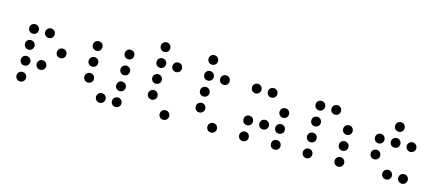

<svg xmlns="http://www.w3.org/2000/svg" viewBox="-40 -833 2679 1166"><g transform="rotate(15 1300.0 -250.0)"><path d="M100 -320C117 -320 130 -333 130 -350C130 -367 117 -380 100 -380C83 -380 70 -367 70 -350C70 -333 83 -320 100 -320ZM200 -320C217 -320 230 -333 230 -350C230 -367 217 -380 200 -380C183 -380 170 -367 170 -350C170 -333 183 -320 200 -320ZM100 -220C117 -220 130 -233 130 -250C130 -267 117 -280 100 -280C83 -280 70 -267 70 -250C70 -233 83 -220 100 -220ZM300 -220C317 -220 330 -233 330 -250C330 -267 317 -280 300 -280C283 -280 270 -267 270 -250C270 -233 283 -220 300 -220ZM100 -120C117 -120 130 -133 130 -150C130 -167 117 -180 100 -180C83 -180 70 -167 70 -150C70 -133 83 -120 100 -120ZM200 -120C217 -120 230 -133 230 -150C230 -167 217 -180 200 -180C183 -180 170 -167 170 -150C170 -133 183 -120 200 -120ZM100 -20C117 -20 130 -33 130 -50C130 -67 117 -80 100 -80C83 -80 70 -67 70 -50C70 -33 83 -20 100 -20Z M500 -320C517 -320 530 -333 530 -350C530 -367 517 -380 500 -380C483 -380 470 -367 470 -350C470 -333 483 -320 500 -320ZM700 -320C717 -320 730 -333 730 -350C730 -367 717 -380 700 -380C683 -380 670 -367 670 -350C670 -333 683 -320 700 -320ZM500 -220C517 -220 530 -233 530 -250C530 -267 517 -280 500 -280C483 -280 470 -267 470 -250C470 -233 483 -220 500 -220ZM700 -220C717 -220 730 -233 730 -250C730 -267 717 -280 700 -280C683 -280 670 -267 670 -250C670 -233 683 -220 700 -220ZM500 -120C517 -120 530 -133 530 -150C530 -167 517 -180 500 -180C483 -180 470 -167 470 -150C470 -133 483 -120 500 -120ZM700 -120C717 -120 730 -133 730 -150C730 -167 717 -180 700 -180C683 -180 670 -167 670 -150C670 -133 683 -120 700 -120ZM600 -20C617 -20 630 -33 630 -50C630 -67 617 -80 600 -80C583 -80 570 -67 570 -50C570 -33 583 -20 600 -20ZM700 -20C717 -20 730 -33 730 -50C730 -67 717 -80 700 -80C683 -80 670 -67 670 -50C670 -33 683 -20 700 -20Z M900 -420C917 -420 930 -433 930 -450C930 -467 917 -480 900 -480C883 -480 870 -467 870 -450C870 -433 883 -420 900 -420ZM900 -320C917 -320 930 -333 930 -350C930 -367 917 -380 900 -380C883 -380 870 -367 870 -350C870 -333 883 -320 900 -320ZM1000 -320C1017 -320 1030 -333 1030 -350C1030 -367 1017 -380 1000 -380C983 -380 970 -367 970 -350C970 -333 983 -320 1000 -320ZM900 -220C917 -220 930 -233 930 -250C930 -267 917 -280 900 -280C883 -280 870 -267 870 -250C870 -233 883 -220 900 -220ZM900 -120C917 -120 930 -133 930 -150C930 -167 917 -180 900 -180C883 -180 870 -167 870 -150C870 -133 883 -120 900 -120ZM1000 -20C1017 -20 1030 -33 1030 -50C1030 -67 1017 -80 1000 -80C983 -80 970 -67 970 -50C970 -33 983 -20 1000 -20Z M1200 -420C1217 -420 1230 -433 1230 -450C1230 -467 1217 -480 1200 -480C1183 -480 1170 -467 1170 -450C1170 -433 1183 -420 1200 -420ZM1200 -320C1217 -320 1230 -333 1230 -350C1230 -367 1217 -380 1200 -380C1183 -380 1170 -367 1170 -350C1170 -333 1183 -320 1200 -320ZM1300 -320C1317 -320 1330 -333 1330 -350C1330 -367 1317 -380 1300 -380C1283 -380 1270 -367 1270 -350C1270 -333 1283 -320 1300 -320ZM1200 -220C1217 -220 1230 -233 1230 -250C1230 -267 1217 -280 1200 -280C1183 -280 1170 -267 1170 -250C1170 -233 1183 -220 1200 -220ZM1200 -120C1217 -120 1230 -133 1230 -150C1230 -167 1217 -180 1200 -180C1183 -180 1170 -167 1170 -150C1170 -133 1183 -120 1200 -120ZM1300 -20C1317 -20 1330 -33 1330 -50C1330 -67 1317 -80 1300 -80C1283 -80 1270 -67 1270 -50C1270 -33 1283 -20 1300 -20Z M1500 -320C1517 -320 1530 -333 1530 -350C1530 -367 1517 -380 1500 -380C1483 -380 1470 -367 1470 -350C1470 -333 1483 -320 1500 -320ZM1600 -320C1617 -320 1630 -333 1630 -350C1630 -367 1617 -380 1600 -380C1583 -380 1570 -367 1570 -350C1570 -333 1583 -320 1600 -320ZM1700 -220C1717 -220 1730 -233 1730 -250C1730 -267 1717 -280 1700 -280C1683 -280 1670 -267 1670 -250C1670 -233 1683 -220 1700 -220ZM1500 -120C1517 -120 1530 -133 1530 -150C1530 -167 1517 -180 1500 -180C1483 -180 1470 -167 1470 -150C1470 -133 1483 -120 1500 -120ZM1600 -120C1617 -120 1630 -133 1630 -150C1630 -167 1617 -180 1600 -180C1583 -180 1570 -167 1570 -150C1570 -133 1583 -120 1600 -120ZM1700 -120C1717 -120 1730 -133 1730 -150C1730 -167 1717 -180 1700 -180C1683 -180 1670 -167 1670 -150C1670 -133 1683 -120 1700 -120ZM1500 -20C1517 -20 1530 -33 1530 -50C1530 -67 1517 -80 1500 -80C1483 -80 1470 -67 1470 -50C1470 -33 1483 -20 1500 -20ZM1700 -20C1717 -20 1730 -33 1730 -50C1730 -67 1717 -80 1700 -80C1683 -80 1670 -67 1670 -50C1670 -33 1683 -20 1700 -20Z M1900 -320C1917 -320 1930 -333 1930 -350C1930 -367 1917 -380 1900 -380C1883 -380 1870 -367 1870 -350C1870 -333 1883 -320 1900 -320ZM2000 -320C2017 -320 2030 -333 2030 -350C2030 -367 2017 -380 2000 -380C1983 -380 1970 -367 1970 -350C1970 -333 1983 -320 2000 -320ZM1900 -220C1917 -220 1930 -233 1930 -250C1930 -267 1917 -280 1900 -280C1883 -280 1870 -267 1870 -250C1870 -233 1883 -220 1900 -220ZM2100 -220C2117 -220 2130 -233 2130 -250C2130 -267 2117 -280 2100 -280C2083 -280 2070 -267 2070 -250C2070 -233 2083 -220 2100 -220ZM1900 -120C1917 -120 1930 -133 1930 -150C1930 -167 1917 -180 1900 -180C1883 -180 1870 -167 1870 -150C1870 -133 1883 -120 1900 -120ZM2100 -120C2117 -120 2130 -133 2130 -150C2130 -167 2117 -180 2100 -180C2083 -180 2070 -167 2070 -150C2070 -133 2083 -120 2100 -120ZM1900 -20C1917 -20 1930 -33 1930 -50C1930 -67 1917 -80 1900 -80C1883 -80 1870 -67 1870 -50C1870 -33 1883 -20 1900 -20ZM2100 -20C2117 -20 2130 -33 2130 -50C2130 -67 2117 -80 2100 -80C2083 -80 2070 -67 2070 -50C2070 -33 2083 -20 2100 -20Z M2400 -320C2417 -320 2430 -333 2430 -350C2430 -367 2417 -380 2400 -380C2383 -380 2370 -367 2370 -350C2370 -333 2383 -320 2400 -320ZM2300 -220C2317 -220 2330 -233 2330 -250C2330 -267 2317 -280 2300 -280C2283 -280 2270 -267 2270 -250C2270 -233 2283 -220 2300 -220ZM2400 -220C2417 -220 2430 -233 2430 -250C2430 -267 2417 -280 2400 -280C2383 -280 2370 -267 2370 -250C2370 -233 2383 -220 2400 -220ZM2500 -220C2517 -220 2530 -233 2530 -250C2530 -267 2517 -280 2500 -280C2483 -280 2470 -267 2470 -250C2470 -233 2483 -220 2500 -220ZM2300 -120C2317 -120 2330 -133 2330 -150C2330 -167 2317 -180 2300 -180C2283 -180 2270 -167 2270 -150C2270 -133 2283 -120 2300 -120ZM2400 -20C2417 -20 2430 -33 2430 -50C2430 -67 2417 -80 2400 -80C2383 -80 2370 -67 2370 -50C2370 -33 2383 -20 2400 -20ZM2500 -20C2517 -20 2530 -33 2530 -50C2530 -67 2517 -80 2500 -80C2483 -80 2470 -67 2470 -50C2470 -33 2483 -20 2500 -20Z"/></g></svg>

Font: TINY 5x3 60
Style: Regular
Weight: 150
Designer: Jack Halten Fahnestock
Foundry: Velvetyne Type Foundry
Version: Version 1.002;hotconv 1.0.109;makeotfexe 2.5.65596